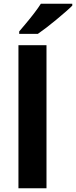

<svg xmlns="http://www.w3.org/2000/svg" viewBox="-20 -1000 404 1020"><path d="M227 0H78V-760H227ZM364 -970Q350 -956 327 -936Q304 -916 277.5 -894Q251 -872 225.5 -852.5Q200 -833 181 -820H82V-833Q98 -852 119.5 -877.5Q141 -903 162 -930.5Q183 -958 197 -980H364Z"/></svg>

Font: Noto Sans Bamum
Style: Regular
Weight: 400
Designer: Monotype Design Team
Foundry: Monotype Imaging Inc.
Version: Version 2.001